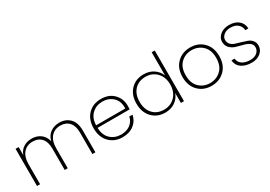

<svg xmlns="http://www.w3.org/2000/svg" viewBox="17 -1580 3419 2429"><g transform="rotate(-30 1726.5 -366.0)"><path d="M891 0V-315Q891 -412 844.5 -463.5Q798 -515 717 -515Q633 -515 582 -457Q531 -399 531 -289V0H487V-315Q487 -412 440.5 -463.5Q394 -515 313 -515Q229 -515 178 -457Q127 -399 127 -289V0H82V-543H127V-425Q150 -489 201.5 -521.5Q253 -554 320 -554Q394 -554 447.5 -515.5Q501 -477 521 -402Q540 -477 595 -515.5Q650 -554 724 -554Q817 -554 876 -494.5Q935 -435 935 -318V0Z M1330 -512Q1241 -512 1179 -455Q1117 -398 1113 -291H1539Q1544 -398 1482 -455Q1420 -512 1330 -512ZM1580 -178Q1564 -95 1498 -43.5Q1432 8 1331 8Q1215 8 1141 -68Q1067 -144 1067 -272Q1067 -400 1140.5 -475Q1214 -550 1331 -550Q1448 -550 1516 -479Q1584 -408 1584 -308Q1584 -272 1582 -254H1113Q1116 -146 1178.5 -88.5Q1241 -31 1331 -31Q1411 -31 1465 -70.5Q1519 -110 1533 -178Z M1954 -550Q2037 -550 2098 -508.5Q2159 -467 2184 -401V-740H2229V0H2184V-144Q2160 -77 2100 -34.5Q2040 8 1954 8Q1839 8 1765.5 -68.5Q1692 -145 1692 -272Q1692 -399 1765 -474.5Q1838 -550 1954 -550ZM2184 -272Q2184 -379 2120.5 -445Q2057 -511 1960 -511Q1860 -511 1799 -447Q1738 -383 1738 -272Q1738 -161 1799 -96.5Q1860 -32 1960 -32Q2057 -32 2120.5 -98Q2184 -164 2184 -272Z M2901 -272Q2901 -144 2825 -68Q2749 8 2632 8Q2515 8 2440 -68Q2365 -144 2365 -272Q2365 -399 2441 -474.5Q2517 -550 2634 -550Q2751 -550 2826 -474.5Q2901 -399 2901 -272ZM2411 -272Q2411 -155 2475 -93.5Q2539 -32 2632 -32Q2725 -32 2790.5 -93.5Q2856 -155 2856 -272Q2856 -388 2791 -449.5Q2726 -511 2633 -511Q2540 -511 2475.5 -449.5Q2411 -388 2411 -272Z M3398 -140Q3398 -76 3347.5 -34Q3297 8 3219 8Q3128 8 3070.5 -32Q3013 -72 3006 -146H3052Q3057 -93 3100.5 -62Q3144 -31 3219 -31Q3281 -31 3317.5 -62.5Q3354 -94 3354 -140Q3354 -181 3319.5 -205Q3285 -229 3236 -241Q3187 -253 3138.5 -267.5Q3090 -282 3055.5 -317Q3021 -352 3021 -409Q3021 -467 3072 -508.5Q3123 -550 3201 -550Q3286 -550 3338.5 -507.5Q3391 -465 3395 -390H3350Q3347 -444 3308 -478Q3269 -512 3200 -512Q3142 -512 3104 -482Q3066 -452 3066 -409Q3066 -370 3090.5 -344Q3115 -318 3151.5 -307Q3188 -296 3231 -283Q3274 -270 3311 -257Q3348 -244 3373 -214Q3398 -184 3398 -140Z"/></g></svg>

Font: Poppins ExtraLight
Style: Regular
Weight: 275
Designer: Ninad Kale (Devanagari), Jonny Pinhorn (Latin)
Foundry: Indian Type Foundry
Version: Version 3.200;PS 1.000;hotconv 16.6.54;makeotf.lib2.5.65590